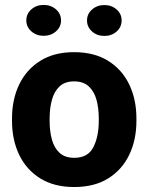

<svg xmlns="http://www.w3.org/2000/svg" viewBox="-20 -750 603 780"><path d="M28.8 -258.8V-269Q28.8 -346.2 58.1 -407Q87.4 -467.8 143.6 -502.9Q199.7 -538.1 280.8 -538.1Q362.8 -538.1 419.2 -502.9Q475.6 -467.8 504.9 -407Q534.2 -346.2 534.2 -269V-258.8Q534.2 -181.6 504.9 -120.8Q475.6 -60.1 419.4 -25.1Q363.3 9.8 281.7 9.8Q200.2 9.8 143.8 -25.1Q87.4 -60.1 58.1 -120.8Q28.8 -181.6 28.8 -258.8ZM181.6 -269V-258.8Q181.6 -216.8 190.9 -182.9Q200.2 -148.9 222.2 -128.9Q244.1 -108.9 281.7 -108.9Q337.4 -108.9 359.4 -152.3Q381.3 -195.8 381.3 -258.8V-269Q381.3 -310.1 372.1 -344.2Q362.8 -378.4 340.8 -398.9Q318.8 -419.4 280.8 -419.4Q243.7 -419.4 221.9 -398.9Q200.2 -378.4 190.9 -344.2Q181.6 -310.1 181.6 -269ZM86.9 -667Q86.9 -693.8 107.4 -711.9Q127.9 -730 157.2 -730Q187 -730 207.5 -711.9Q228 -693.8 228 -667Q228 -640.6 207.5 -622.6Q187 -604.5 157.2 -604.5Q127.9 -604.5 107.4 -622.6Q86.9 -640.6 86.9 -667ZM333.5 -667Q333.5 -693.4 354 -711.4Q374.5 -729.5 403.8 -729.5Q433.6 -729.5 453.9 -711.4Q474.1 -693.4 474.1 -667Q474.1 -640.1 453.9 -622.1Q433.6 -604 403.8 -604Q374.5 -604 354 -622.1Q333.5 -640.1 333.5 -667Z"/></svg>

Font: Vazirmatn UI FD ExtraBold
Style: Regular
Weight: 800
Designer: Saber Rastikerdar
Foundry: Saber Rastikerdar
Version: Version 33.003